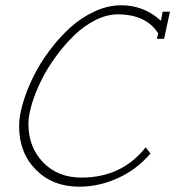

<svg xmlns="http://www.w3.org/2000/svg" viewBox="-20 -701 661 722"><path d="M277.8 1Q354 1 425 -32Q496.1 -64.9 545.9 -124L527.8 -147Q438 -33.2 286.1 -33.2Q197.8 -33.2 142.3 -90.3Q86.9 -147.5 86.9 -234.9Q86.9 -267.6 100.1 -311Q113.3 -354.5 136 -400.1Q158.7 -445.8 191.4 -490.2Q224.1 -534.7 260.3 -569.3Q296.4 -604 339.1 -625.5Q381.8 -647 422.9 -647Q529.3 -647 575.2 -575.2L569.8 -555.2H597.2L619.1 -657.2H591.8L585 -623Q521 -681.2 436 -681.2Q386.2 -681.2 336.2 -658.2Q286.1 -635.3 244.6 -597.7Q203.1 -560.1 166.7 -511.7Q130.4 -463.4 105.5 -412.8Q80.6 -362.3 66.2 -313.5Q51.8 -264.6 51.8 -226.1Q51.8 -126.5 115 -62.7Q178.2 1 277.8 1Z"/></svg>

Font: Comic Neue Angular Light Italic
Style: Regular
Weight: 300
Italic angle: -12°
Designer: Craig Rozynski
Foundry: Craig Rozynski
Version: Version 2.003